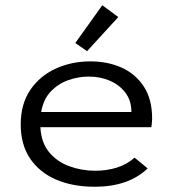

<svg xmlns="http://www.w3.org/2000/svg" viewBox="-20 -702 665 732"><path d="M341 10Q257 10 193.5 -17.5Q130 -45 94.5 -98Q59 -151 59 -227Q59 -305 95 -358.5Q131 -412 191.5 -440Q252 -468 325 -468Q390 -468 443 -444.5Q496 -421 528 -372.5Q560 -324 560 -250Q560 -242 559 -233.5Q558 -225 557 -217H134Q137 -158 167.5 -121.5Q198 -85 245 -68Q292 -51 343 -51Q387 -51 425.5 -63Q464 -75 493 -101L543 -60Q470 10 341 10ZM137 -275H481Q481 -318 458.5 -348Q436 -378 399.5 -394Q363 -410 318 -410Q279 -410 240.5 -396.5Q202 -383 173.5 -353Q145 -323 137 -275ZM312 -507 267 -538 370 -682 431 -637Z"/></svg>

Font: Inconsolata Expanded Thin
Style: Regular
Weight: 100
Width: 7
Monospace: yes
Designer: Raph Levien, Cyreal, Brenton Simpson
Foundry: Raph Levien, Cyreal, Google
Version: Version 3.100; ttfautohint (v1.8.4.7-5d5b)